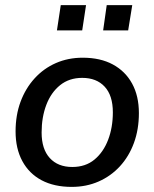

<svg xmlns="http://www.w3.org/2000/svg" viewBox="-20 -723 605 752"><path d="M261 9Q192 9 143 -17Q94 -43 67.5 -92Q41 -141 41 -208Q41 -272 60.5 -324.5Q80 -377 115.5 -416Q151 -455 199 -476Q247 -497 304 -497Q373 -497 422 -470.5Q471 -444 497.5 -395.5Q524 -347 524 -280Q524 -216 504.5 -163Q485 -110 449.5 -71.5Q414 -33 366 -12Q318 9 261 9ZM263 -69Q315 -69 350 -98Q385 -127 403.5 -175.5Q422 -224 422 -283Q422 -349 390 -383.5Q358 -418 302 -418Q251 -418 215.5 -389.5Q180 -361 161.5 -312.5Q143 -264 143 -204Q143 -139 175 -104Q207 -69 263 -69ZM384 -604 398 -703H498L482 -604ZM203 -604 218 -703H317L302 -604Z"/></svg>

Font: Nunito Sans 12pt SemiBold
Style: Italic
Weight: 600
Italic angle: -9°
Designer: Vernon Adams
Foundry: Vernon Adams
Version: Version 3.101;gftools[0.9.27]